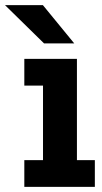

<svg xmlns="http://www.w3.org/2000/svg" viewBox="-78 -730 398 750"><path d="M17 0V-104.5H90V-395.5H17V-500H222.5V-104.5H292.5V0ZM94 -560.5 -58.5 -710H89.5L212 -560.5Z"/></svg>

Font: Trispace Condensed SemiBold
Style: Regular
Weight: 600
Width: 3
Designer: Tyler Finck
Foundry: Etcetera Type Company
Version: Version 1.210; ttfautohint (v1.8.3)